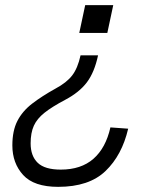

<svg xmlns="http://www.w3.org/2000/svg" viewBox="-20 -564 640 746"><path d="M420 -544 397 -436H288L311 -544ZM206 162Q112 162 70 116Q28 70 28 1Q28 -56 47.5 -94Q67 -132 104.5 -161Q142 -190 196 -220Q239 -243 260.5 -271Q282 -299 293 -349H361Q347 -283 317.5 -244Q288 -205 233 -176Q182 -149 153 -126Q124 -103 111.5 -75.5Q99 -48 99 -7Q99 42 126.5 68.5Q154 95 216 95Q295 95 343 53Q391 11 409 -69L478 -64Q454 39 390 100.5Q326 162 206 162Z"/></svg>

Font: Geist Mono Light
Style: Italic
Weight: 300
Italic angle: -12°
Monospace: yes
Designer: Basement.studio, Andrés Briganti, Mateo Zaragoza
Foundry: Basement.studio, Vercel, Andrés Briganti, Guido Ferreyra, Mateo Zaragoza
Version: Version 1.500; ttfautohint (v1.8.4.7-5d5b)